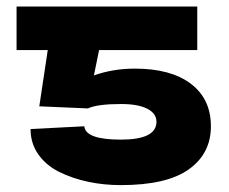

<svg xmlns="http://www.w3.org/2000/svg" viewBox="-20 -548 688 577"><path d="M29.8 -397.5V-528.3H572.8V-397.5H277.8L262.2 -321.3Q319.3 -341.8 385.3 -341.8Q493.7 -341.8 553.7 -296.1Q613.8 -250.5 613.8 -168.5Q613.8 -86.4 547.4 -39.1Q481 8.3 343.3 8.3Q292 8.3 244.9 -1.7Q197.8 -11.7 158.2 -31.2Q118.7 -50.8 95.2 -84Q71.8 -117.2 71.8 -160.2L233.4 -168.5Q236.8 -128.4 343.3 -128.4Q450.2 -128.4 450.2 -182.1Q450.2 -207 422.6 -221.2Q395 -235.4 343.8 -235.4Q272.9 -235.4 244.1 -222.2L98.1 -228.5L123.5 -397.5Z"/></svg>

Font: Bert Sans Black
Style: Regular
Weight: 900
Designer: Christian Robertson, Adam Twardoch, & Cristiano Sobral
Foundry: Google
Version: Version 12.135;January 10, 2020;FontCreator 12.0.0.2547 64-b